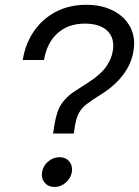

<svg xmlns="http://www.w3.org/2000/svg" viewBox="-20 -759 571 788"><path d="M197.8 -210.9 204.1 -250Q212.9 -304.2 232.7 -333Q252.4 -361.8 281.7 -381.1Q311 -400.4 348.1 -424.3Q394.5 -454.6 416.3 -486.1Q438 -517.6 442.9 -549.8Q451.7 -602.1 420.9 -632.1Q390.1 -662.1 328.1 -662.1Q260.3 -662.1 216.3 -622.8Q172.4 -583.5 160.6 -512.7H73.2Q84.5 -581.1 119.9 -631.8Q155.3 -682.6 210 -710.9Q264.6 -739.3 333.5 -739.3Q397.9 -739.3 444.8 -715.1Q491.7 -690.9 514.4 -648.2Q537.1 -605.5 527.8 -549.8Q519.5 -497.1 485.1 -451.7Q450.7 -406.2 394 -371.1Q357.4 -348.6 335.9 -331.8Q314.5 -314.9 303.7 -294.9Q293 -274.9 287.6 -242.2L282.7 -210.9ZM203.6 8.3Q178.2 8.3 163.3 -9.5Q148.4 -27.3 152.8 -52.7Q156.7 -78.6 177.7 -96.2Q198.7 -113.8 224.1 -113.8Q250 -113.8 264.4 -96.2Q278.8 -78.6 274.9 -52.7Q270.5 -27.3 250 -9.5Q229.5 8.3 203.6 8.3Z"/></svg>

Font: Inter Display
Style: Italic
Weight: 400
Italic angle: -9.39999°
Designer: Rasmus Andersson
Foundry: rsms
Version: Version 4.000;git-a52131595